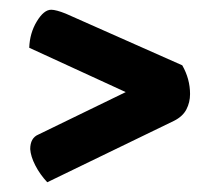

<svg xmlns="http://www.w3.org/2000/svg" viewBox="-20 -444 440 394"><path d="M77 -70Q62 -86 52.5 -104.5Q43 -123 42 -138Q42 -161 59 -168L238 -255L40 -346Q41 -376 55.5 -400Q70 -424 85 -424Q95 -424 115 -416L354 -310Q370 -282 370 -251Q370 -234 362.5 -219.5Q355 -205 337 -196Z"/></svg>

Font: Yanone Kaffeesatz ExtraLight SemiBold
Style: Regular
Weight: 600
Version: Version 2.003